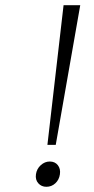

<svg xmlns="http://www.w3.org/2000/svg" viewBox="-20 -707 360 737"><path d="M288 -687H224L162 -151H194ZM158 10Q178 10 192.5 -3.5Q207 -17 210 -38Q213 -59 202 -73Q191 -87 171 -87Q152 -87 136.5 -73Q121 -59 118 -38Q115 -17 127 -3.5Q139 10 158 10Z"/></svg>

Font: Secuela Light
Style: Italic
Weight: 300
Italic angle: -8°
Designer: Fernando Haro
Foundry: deFharo
Version: Version 1.708